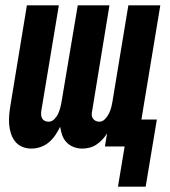

<svg xmlns="http://www.w3.org/2000/svg" viewBox="-20 -550 640 721"><path d="M423 151 448 0H374L382 -49Q374 -36 364 -25.5Q354 -15 342 -7Q330 1 316 4.5Q302 8 289 8Q272 8 256.5 2Q241 -4 230 -15.5Q219 -27 213.5 -42.5Q208 -58 206 -74Q198 -58 188 -43Q178 -28 164 -16Q150 -4 132.5 2Q115 8 98 8Q80 8 64 1.5Q48 -5 37.5 -18Q27 -31 21.5 -47.5Q16 -64 14.5 -81.5Q13 -99 14.5 -117Q16 -135 19 -153L81 -530H201L135 -133Q134 -125 134.5 -118Q135 -111 138.5 -105Q142 -99 148.5 -96Q155 -93 162 -93Q175 -93 184.5 -103Q194 -113 199 -124.5Q204 -136 207 -148Q210 -160 212 -173L272 -530H391L326 -133Q324 -125 324.5 -118Q325 -111 329 -105Q333 -99 339.5 -96Q346 -93 353 -93Q365 -93 374.5 -103Q384 -113 389.5 -124.5Q395 -136 398 -148Q401 -160 403 -173L462 -530H582L511 -101H569L527 151Z"/></svg>

Font: Iosevka Curly Extended
Style: Bold Italic
Weight: 700
Width: 7
Italic angle: -9°
Monospace: yes
Designer: Belleve Invis
Foundry: Belleve Invis
Version: Version 11.1.0; ttfautohint (v1.8.3)